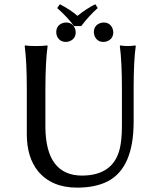

<svg xmlns="http://www.w3.org/2000/svg" viewBox="-20 -858 732 888"><path d="M240.2 -709Q240.2 -739.3 267.6 -750.5Q275.9 -753.9 285.2 -753.9Q315.4 -753.9 326.7 -726.1Q330.1 -717.3 330.1 -709Q330.1 -678.7 302.2 -667.5Q293.9 -664.1 285.2 -664.1Q254.9 -664.1 243.2 -691.9Q240.2 -700.7 240.2 -709ZM414.1 -709Q414.1 -739.3 441.9 -750.5Q450.2 -753.9 459 -753.9Q489.3 -753.9 500.5 -726.1Q503.9 -717.3 503.9 -709Q503.9 -678.7 476.1 -667.5Q467.8 -664.1 459 -664.1Q428.7 -664.1 417.5 -691.9Q414.1 -700.7 414.1 -709ZM543.9 -444.8Q543.9 -573.7 534.2 -645L536.1 -647.9Q554.7 -645 570.8 -645Q588.4 -645 606 -647.9L607.9 -645Q598.1 -578.1 598.1 -444.8V-294.9Q598.1 -82.5 479.5 -20Q421.9 9.8 336.9 9.8Q218.8 9.8 155.8 -66.4Q104.5 -129.9 104 -235.8V-444.8Q104 -573.7 94.2 -645L96.2 -647.9Q114.3 -645 147 -645Q179.7 -645 198.2 -647.9L200.2 -645Q190.4 -578.1 189.9 -444.8V-269Q192.4 -47.4 357.9 -45.9Q504.4 -45.9 534.2 -171.4Q543.9 -212.4 543.9 -276.9ZM322.3 -737.3Q293.9 -776.9 244.6 -820.8L256.8 -838.4Q303.7 -814.5 338.4 -784.7Q382.3 -819.8 420.9 -838.4L432.1 -820.8Q393.6 -787.1 355.5 -737.3Z"/></svg>

Font: Linux Biolinum O
Style: Regular
Weight: 400
Designer: Philipp H. Poll
Foundry: Philipp H. Poll
Version: Version 1.0.4